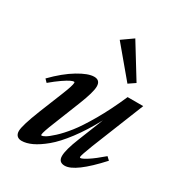

<svg xmlns="http://www.w3.org/2000/svg" viewBox="-173 -839 902 967"><g transform="rotate(30 277.5 -355.5)"><path d="M412.1 -504.9 268.1 -676.8 332.5 -722.2 450.2 -530.8ZM93.8 11.2Q76.7 11.2 67.1 1.7Q57.6 -7.8 57.6 -25.4Q57.6 -57.1 98.6 -160.6L154.8 -300.3Q178.2 -358.4 178.2 -374.5Q178.2 -379.4 174.3 -379.4Q168 -379.4 154.8 -373.3Q141.6 -367.2 115.5 -349.4Q89.4 -331.5 57.6 -304.7L41.5 -321.3Q102.5 -383.8 159.2 -417.7Q215.8 -451.7 250.5 -451.7Q285.6 -451.7 285.6 -415Q285.6 -381.8 252.9 -299.8L192.4 -147.9Q165 -80.6 165 -65.9Q165 -62 168.9 -62Q174.3 -62 188.5 -69.8Q202.6 -77.6 231 -103.5Q259.3 -129.4 290.5 -168.7Q321.8 -208 364.3 -281.2Q406.7 -354.5 446.8 -446.8H537.6L416 -143.6Q390.1 -77.1 390.1 -66.4Q390.1 -62 394 -62Q403.8 -62 433.1 -80.8Q462.4 -99.6 507.8 -138.7L525.4 -122.1Q404.3 11.2 344.7 11.2Q308.6 11.2 308.6 -25.4Q308.6 -61 339.8 -138.7L397.5 -283.2Q354.5 -203.1 309.3 -143.6Q264.2 -84 224.9 -51.5Q185.5 -19 153.1 -3.9Q120.6 11.2 93.8 11.2Z"/></g></svg>

Font: Elstob 10pt SemiBold
Style: Italic
Weight: 600
Italic angle: -20°
Designer: Peter S. Baker
Version: Version 1.015